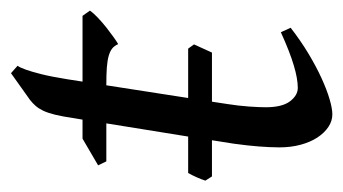

<svg xmlns="http://www.w3.org/2000/svg" viewBox="-160 -454 634 355"><g transform="rotate(-90 157.5 -277.0)"><path d="M283.2 -57.1Q259.3 -38.6 235.4 -24.2Q211.4 -9.8 189.9 0Q168.5 9.8 151.1 14.9Q133.8 20 123 20Q110.8 20 99.9 12.7Q88.9 5.4 80.3 -7.6Q71.8 -20.5 66.9 -38.6Q62 -56.6 62 -78.1Q62 -87.4 62.5 -96.7Q63 -106 63.7 -116Q64.5 -126 65.7 -137.2Q66.9 -148.4 68.8 -162.1L75.2 -202.6H8.3L0.5 -214.8Q2.9 -222.2 6.8 -231Q10.7 -239.7 14.6 -246.6H82L106.4 -397.9H36.1L28.8 -413.1L78.1 -441.9H113.3L116.2 -459Q119.1 -479 122.3 -492.2Q125.5 -505.4 129.6 -514.2Q133.8 -522.9 138.7 -528.6Q143.6 -534.2 149.9 -539.1L199.2 -574.2L212.9 -562Q209.5 -557.6 205.6 -546.4Q202.1 -536.6 197.5 -518.6Q192.9 -500.5 188 -470.2L183.6 -441.9H305.2L314.9 -428.2Q310.1 -421.4 301.5 -413.3Q293 -405.3 283.7 -397.9Q274.4 -390.6 265.9 -384.5Q257.3 -378.4 252.9 -376Q250 -382.8 244.9 -387Q239.7 -391.1 231 -393.6Q222.2 -396 209.2 -397Q196.3 -397.9 178.2 -397.9H176.8L153.3 -246.6H244.6L252.4 -235.8L237.3 -202.6H146.5L142.1 -173.8Q140.6 -164.6 139.4 -154.1Q138.2 -143.6 137.5 -134Q136.7 -124.5 136.5 -116.2Q136.2 -107.9 136.2 -103Q136.2 -72.8 147.2 -58.3Q158.2 -43.9 171.9 -43.9Q189 -43.9 213.6 -51.3Q238.3 -58.6 274.9 -75.2Z"/></g></svg>

Font: Gentium Plus
Style: Italic
Weight: 400
Italic angle: -8°
Designer: J. Victor Gaultney, Annie Olsen, Iska Routamaa
Foundry: SIL International
Version: Version 1.510